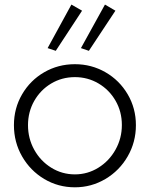

<svg xmlns="http://www.w3.org/2000/svg" viewBox="-20 -799 647 827"><path d="M40 -259.8Q40 -332.5 75.2 -392.8Q110.4 -453.1 170.4 -487.8Q230.5 -522.5 302.7 -522.5Q374 -522.5 434.3 -487.8Q494.6 -453.1 530 -392.8Q565.4 -332.5 565.4 -259.8Q565.4 -187 530 -125.5Q494.6 -64 434.1 -28.1Q373.5 7.8 302.7 7.8Q230.5 7.8 170.4 -28.1Q110.4 -64 75.2 -125.2Q40 -186.5 40 -259.8ZM504.9 -260.7Q504.9 -317.9 477.8 -365Q450.7 -412.1 404.3 -439.5Q357.9 -466.8 302.7 -466.8Q246.6 -466.8 200.4 -439.2Q154.3 -411.6 127.4 -364.3Q100.6 -316.9 100.6 -259.8Q100.6 -202.6 127.4 -154.1Q154.3 -105.5 200.7 -76.7Q247.1 -47.9 302.7 -47.9Q357.4 -47.9 403.8 -76.7Q450.2 -105.5 477.5 -154.3Q504.9 -203.1 504.9 -260.7ZM185.1 -591.8 287.6 -779.3 333.5 -752.9 220.2 -580.1ZM328.6 -591.8 432.1 -779.3 477.1 -752.9 362.8 -580.1Z"/></svg>

Font: Reddit Sans Chocolate Light
Style: Regular
Weight: 300
Designer: Stephen Hutchings
Foundry: Reddit
Version: Version 1.013